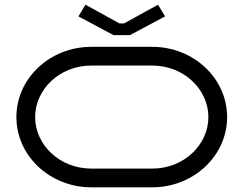

<svg xmlns="http://www.w3.org/2000/svg" viewBox="-20 -800 1040 820"><path d="M685 -730 655 -780 510 -700H490L345 -780L315 -730L465 -650H535ZM130 -300C130 -417 233.2 -520 370 -520H630C766.8 -520 870 -417 870 -300C870 -183 766.8 -80 630 -80H370C233.2 -80 130 -183 130 -300ZM50 -300C50 -134.4 193.3 0 370 0H630C806.7 0 950 -134.4 950 -300C950 -465.6 806.7 -600 630 -600H370C193.3 -600 50 -465.6 50 -300Z"/></svg>

Font: KetosagCBd
Style: Regular
Weight: 500
Designer: gluk
Foundry: gluk
Version: Version 00.0024